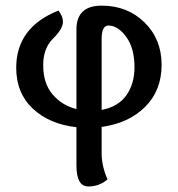

<svg xmlns="http://www.w3.org/2000/svg" viewBox="-20 -447 637 688"><path d="M344.2 -53.2Q403.8 -64.5 432.9 -105.7Q461.9 -147 461.9 -206.1Q461.9 -274.9 432.1 -315.2Q402.3 -355.5 368.7 -355.5Q344.2 -355.5 344.2 -307.1ZM296.4 221.2Q253.9 221.2 253.9 145.5V8.8Q157.2 -2 97.7 -57.6Q38.1 -113.3 38.1 -204.1Q38.1 -349.1 189.5 -409.2Q205.6 -388.2 205.6 -369.1Q205.6 -343.8 170.2 -308.8Q134.8 -273.9 134.8 -213.9Q134.8 -147.9 168.5 -108.6Q202.1 -69.3 253.9 -56.2V-341.3Q253.9 -426.8 344.2 -426.8Q436.5 -426.8 497.8 -366.7Q559.1 -306.6 559.1 -214.8Q559.1 -122.6 500 -64Q440.9 -5.4 344.2 7.8V103.5Q344.2 147.5 365.2 195.8Q335.9 221.2 296.4 221.2Z"/></svg>

Font: Bainsley
Style: Regular
Weight: 400
Designer: Paul James MIller
Foundry: High-Logic / Made with FontCreator
Version: Version 1.411;March 28, 2021;FontCreator 13.0.0.2683 64-bit